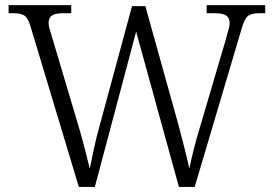

<svg xmlns="http://www.w3.org/2000/svg" viewBox="-20 -734 1075 754"><path d="M514.6 -609.9 352.5 0H289.6L99.6 -630.9Q89.8 -663.1 76.2 -672.6Q62.5 -682.1 31.7 -682.1H13.7V-713.9H259.8V-682.1H228.5Q195.8 -682.1 183.3 -672.6Q170.9 -663.1 170.9 -643.1Q170.9 -633.8 174.3 -621.8Q177.7 -609.9 183.6 -590.8L290.5 -231.9Q303.7 -186 313.2 -148.9Q322.8 -111.8 332.5 -71.8Q340.8 -111.8 349.4 -152.3Q357.9 -192.9 370.6 -237.8L498.5 -710H550.8L680.7 -244.1Q693.8 -193.8 704.8 -150.9Q715.8 -107.9 723.6 -71.8Q730.5 -106 741 -147.9Q751.5 -189.9 765.6 -235.8L867.7 -582Q870.1 -591.8 872.6 -600.6Q875 -609.4 877.4 -617.2Q881.8 -632.8 881.8 -643.1Q881.8 -663.1 868.7 -672.6Q855.5 -682.1 820.8 -682.1H791.5V-713.9H1021.5V-682.1H998.5Q967.8 -682.1 953.6 -671.1Q939.5 -660.2 927.7 -617.2L744.6 0H682.6Z"/></svg>

Font: Koh Santepheap Light
Style: Regular
Weight: 300
Designer: Danh Hong
Version: Version 2.002; ttfautohint (v1.8.3)